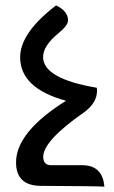

<svg xmlns="http://www.w3.org/2000/svg" viewBox="-20 -453 419 707"><path d="M364.3 234.4Q347.2 232.4 131.3 231.4Q39.1 231.4 39.1 145Q39.1 33.2 223.1 -82Q54.2 -127.9 54.2 -242.2Q54.2 -332 186.5 -433.1Q230.5 -412.1 230.5 -378.4Q230.5 -359.4 196.3 -331.5Q138.7 -284.7 138.7 -243.2Q138.7 -163.1 336.4 -129.9Q337.4 -125 337.4 -120.1Q337.4 -73.7 289.1 -39.1Q139.2 65.4 139.2 124.5Q139.2 155.3 168 155.3H282.7Q357.9 155.3 364.3 234.4Z"/></svg>

Font: Bainsley
Style: Regular
Weight: 400
Designer: Paul James MIller
Foundry: High-Logic / Made with FontCreator
Version: Version 1.411;March 28, 2021;FontCreator 13.0.0.2683 64-bit